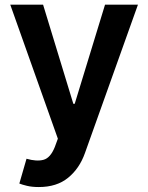

<svg xmlns="http://www.w3.org/2000/svg" viewBox="-20 -565 616 798"><path d="M141.3 212.4Q113.3 212.4 92.3 207.4Q71.4 202.4 60.4 197.8L90.2 94.8Q132.5 106.9 161 99.1Q189.6 91.3 207.7 46.2L220.5 11.4L22.7 -545.5H159.1L284.8 -133.5H290.5L416.5 -545.5H553.3L333.1 71Q310.4 135.3 263.1 173.8Q215.9 212.4 141.3 212.4Z"/></svg>

Font: Inter UI Semi Bold
Style: Regular
Weight: 600
Designer: Rasmus Andersson
Foundry: rsms
Version: 3.2;8d6f07862